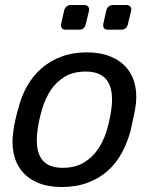

<svg xmlns="http://www.w3.org/2000/svg" viewBox="-20 -740 612 770"><path d="M34 -217Q35 -226 37 -237.5Q39 -249 42 -261Q45 -273 47.5 -284Q50 -295 53 -303Q65 -353 88.5 -394.5Q112 -436 146.5 -466Q181 -496 226.5 -513Q272 -530 328 -530Q383 -530 424 -513Q465 -496 489.5 -466Q514 -436 522.5 -394.5Q531 -353 522 -303Q521 -295 518.5 -284Q516 -273 513.5 -261Q511 -249 508.5 -237.5Q506 -226 504 -217Q491 -168 468 -126Q445 -84 411 -54Q377 -24 331 -7Q285 10 227 10Q172 10 132 -7Q92 -24 67.5 -54Q43 -84 34.5 -126Q26 -168 34 -217ZM231 -67Q281 -67 315.5 -87.5Q350 -108 372.5 -141Q395 -174 407.5 -215Q420 -256 426 -298Q437 -374 412 -413.5Q387 -453 324 -453Q274 -453 240 -432.5Q206 -412 184 -379Q162 -346 149.5 -304.5Q137 -263 131 -222Q120 -146 144 -106.5Q168 -67 231 -67ZM394 -643 406 -697Q408 -707 415.5 -713.5Q423 -720 433 -720H487Q497 -720 502.5 -713.5Q508 -707 506 -697L493 -643Q488 -621 466 -621H412Q392 -621 394 -643ZM225 -643 237 -697Q239 -707 246.5 -713.5Q254 -720 264 -720H318Q328 -720 333.5 -713.5Q339 -707 337 -697L324 -643Q319 -621 297 -621H243Q223 -621 225 -643Z"/></svg>

Font: SVN-Rubik
Style: Italic
Weight: 400
Italic angle: -12°
Designer: Hubert and Fischer
Foundry: Hubert & Fischer
Version: Version 2.101; ttfautohint (v1.8.3)